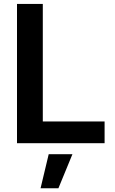

<svg xmlns="http://www.w3.org/2000/svg" viewBox="-20 -748 602 1003"><path d="M68.8 0V-727.5H203.6V-113.3H526.4V0ZM191.9 235.4 234.4 57.6H358.4L285.2 235.4Z"/></svg>

Font: V-Inter
Style: SemiBold-600
Weight: 600
Designer: Rasmus Andersson
Foundry: rsms
Version: Version 4.000;git-4146feb